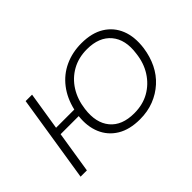

<svg xmlns="http://www.w3.org/2000/svg" viewBox="-82 -750 1013 1013"><g transform="rotate(-45 424.5 -243.5)"><path d="M502 8Q425 8 374 -23Q323 -54 300 -108.5Q277 -163 285 -233H150L113 0H66L143 -487H191L157 -274H293Q309 -343 347.5 -393Q386 -443 442.5 -469Q499 -495 567 -495Q644 -495 695 -463.5Q746 -432 768.5 -376Q791 -320 781 -244Q773 -188 750.5 -142Q728 -96 691 -62.5Q654 -29 606.5 -10.5Q559 8 502 8ZM503 -36Q567 -36 615.5 -63.5Q664 -91 695 -139.5Q726 -188 733 -252Q746 -344 701 -398Q656 -452 565 -452Q502 -452 453 -424.5Q404 -397 373.5 -348.5Q343 -300 335 -236Q323 -143 367.5 -89.5Q412 -36 503 -36Z"/></g></svg>

Font: Nunito Sans 10pt SemiExpanded ExtraLight
Style: Italic
Weight: 250
Width: 6
Italic angle: -9°
Designer: Vernon Adams
Foundry: Vernon Adams
Version: Version 3.101;gftools[0.9.27]